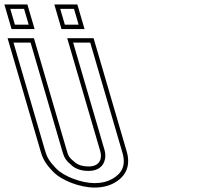

<svg xmlns="http://www.w3.org/2000/svg" viewBox="-234 -839 964 865"><path d="M336.7 -157 187.6 -667H68.8L217.9 -157C227.2 -125.3 216 -89 165.3 -89C139.5 -89 119.2 -95 104.4 -107C77.3 -129.1 74.1 -135.8 67.9 -157L-81.2 -667H-199.9L-50.8 -157C-41.2 -124.1 -30 -101.7 6.2 -64.5C44.7 -25 127.8 6 191.8 6C226 6 255.6 -1 280.7 -15C332.6 -44 356 -91 336.7 -157ZM43.1 -708H146.9L114.4 -819H10.7ZM-181.9 -708H-78.1L-110.6 -819H-214.3ZM317.5 -151.4C334.4 -93.7 315.8 -57.5 270.9 -32.5C249.3 -20.4 223.3 -14 191.8 -14C133.2 -14 53.7 -44.4 20.6 -78.5C-14.4 -114.3 -22.6 -131.8 -31.6 -162.6L-173.2 -647H-96.2L48.7 -151.4C55.4 -128.6 64 -114.1 91.8 -91.5C111.2 -75.7 136.5 -69 165.3 -69C175.1 -69 184.1 -70.1 192.4 -72.4C238.4 -85.3 246.6 -130.2 237.1 -162.6L95.5 -647H172.6ZM58.1 -728 37.3 -799H99.4L120.2 -728ZM-166.9 -728 -187.7 -799H-125.6L-104.8 -728Z"/></svg>

Font: Din Kursivschrift
Style: BreitLeftGho
Weight: 400
Version: Version 1.089